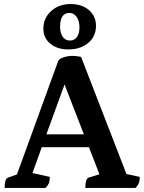

<svg xmlns="http://www.w3.org/2000/svg" viewBox="-20 -932 716 952"><path d="M3 0Q3 -45 19 -51L64 -67L268 -628Q272 -638 285 -644Q298 -650 313 -652.5Q328 -655 338 -655Q359 -655 382 -650L607 -69L673 -55Q673 -38 669 -26Q665 -14 652 0H403Q403 -45 419 -51L473 -68L421 -202H187L141 -74L227 -55Q227 -38 223 -26Q219 -14 206 0ZM210 -266H396L300 -513ZM318 -687Q264 -687 229.5 -715.5Q195 -744 195 -789Q195 -842 233.5 -877Q272 -912 330 -912Q386 -912 421 -882Q456 -852 456 -804Q456 -752 418 -719.5Q380 -687 318 -687ZM327 -731Q349 -731 361.5 -748.5Q374 -766 374 -797Q374 -828 360 -848Q346 -868 324 -868Q278 -867 278 -800Q278 -768 291 -749.5Q304 -731 327 -731Z"/></svg>

Font: Petrona
Style: Bold
Weight: 700
Designer: Ringo R. Seeber
Foundry: Ringo R. Seeber
Version: Version 2.001; ttfautohint (v1.8.3)